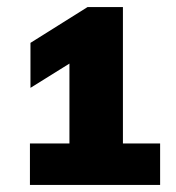

<svg xmlns="http://www.w3.org/2000/svg" viewBox="-20 -454 496 542"><path d="M64.5 68V-49H176V-274.5L66 -206V-333L227 -434H327V-49H432V68Z"/></svg>

Font: Encode Sans Semi Expanded ExtraBold
Style: Regular
Weight: 800
Width: 6
Designer: Multiple Designers
Foundry: Impallari Type
Version: Version 3.000; ttfautohint (v1.8.3) -l 8 -r 50 -G 200 -x 14 